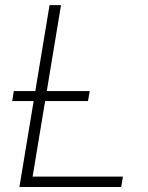

<svg xmlns="http://www.w3.org/2000/svg" viewBox="-20 -748 590 768"><path d="M57.6 0 178.2 -727.5H224.1L110.4 -41.5H471.7L464.8 0ZM28.8 -343.8 35.2 -383.8H338.9L332 -343.8Z"/></svg>

Font: Inter 24pt ExtraLight
Style: Italic
Weight: 250
Italic angle: -9.3988°
Version: Version 4.001;git-66647c0bb